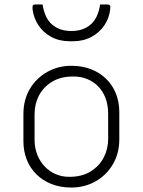

<svg xmlns="http://www.w3.org/2000/svg" viewBox="-20 -831 640 861"><path d="M300 -536Q349 -536 388.5 -520.5Q428 -505 456.5 -477Q485 -449 500 -411Q515 -373 515 -328V-207Q515 -143 486 -94Q457 -45 408 -17.5Q359 10 300 10Q251 10 211.5 -5.5Q172 -21 143.5 -49Q115 -77 100 -115Q85 -153 85 -198V-319Q85 -384 114 -432.5Q143 -481 192 -508.5Q241 -536 300 -536ZM309 -488Q252 -488 213.5 -464.5Q175 -441 155 -403Q135 -365 135 -319V-205Q135 -168 147.5 -136.5Q160 -105 182 -83Q202 -62 230 -50Q258 -38 291 -38Q348 -38 387 -62.5Q426 -87 445.5 -125.5Q465 -164 465 -207V-321Q465 -360 453 -391.5Q441 -423 419 -445Q399 -465 371 -476.5Q343 -488 309 -488ZM300 -692Q353 -692 386.5 -721Q420 -750 429 -811Q437 -811 444.5 -811Q452 -811 460 -811Q470 -811 473 -807Q476 -803 474 -789Q470 -750 448 -717.5Q426 -685 390 -665.5Q354 -646 307 -646H293Q246 -646 210 -665.5Q174 -685 152.5 -717.5Q131 -750 126 -789Q125 -803 127.5 -807Q130 -811 140 -811Q148 -811 155.5 -811Q163 -811 171 -811Q180 -750 213.5 -721Q247 -692 300 -692Z"/></svg>

Font: Recursive Light
Style: Regular
Weight: 300
Version: Version 1.085